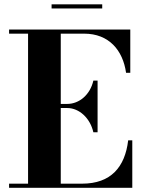

<svg xmlns="http://www.w3.org/2000/svg" viewBox="-20 -890 684 910"><path d="M224.5 -869.5V-850H464.5V-869.5ZM422.5 -263H442.5V-508H422.5C407.5 -441 355.5 -397.5 299 -397.5H268V-730.5H379C496 -730.5 562.5 -652 577.5 -545H597.5V-750H23V-730.5H113V-19.5H23V0H607V-225H587.5C572.5 -98 505.5 -19.5 369 -19.5H268V-378H299C355.5 -378 407.5 -330 422.5 -263Z"/></svg>

Font: Bodoni* 11pt
Style: Bold
Weight: 700
Version: Version 2.3